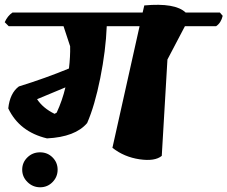

<svg xmlns="http://www.w3.org/2000/svg" viewBox="-41 -678 963 813"><path d="M890 -625 902 -611Q895 -581 874 -567H742L668 -426L644 -18Q615 6 550 -3.5Q485 -13 435 -52L550 -567H411Q407 -464 383.5 -347Q360 -230 328 -157Q278 -98 158 -92Q41 -120 -6 -219Q1 -284 39 -312Q152 -347 251 -388Q257 -438 256 -482L228 -567H-4L-21 -584Q-9 -611 12 -625H563L570 -655Q701 -667 745 -625ZM190 -196 199 -201Q223 -253 236 -308Q184 -286 116 -258Q141 -220 190 -196ZM53 40.5Q53 10 75 -11.5Q97 -33 128.5 -33Q160 -33 181.5 -11.5Q203 10 203 40.5Q203 71 181.5 93Q160 115 129 115Q98 115 75.5 93Q53 71 53 40.5Z"/></svg>

Font: Tillana
Style: Bold
Weight: 700
Designer: Lipi Raval (Devanagari, Latin), Jonny Pinhorn (Latin)
Foundry: Indian Type Foundry
Version: Version 2.002;PS 1.0;hotconv 1.0.79;makeotf.lib2.5.61930; tt